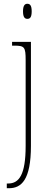

<svg xmlns="http://www.w3.org/2000/svg" viewBox="-20 -758 273 1018"><path d="M125 -658C139 -658 148 -666 148 -698C148 -729 139 -738 125 -738C112 -738 102 -729 102 -698C102 -666 112 -658 125 -658ZM16 240H27C93 240 144 197 144 15V-536H44V-516H57C110 -516 116 -508 116 -439V16C116 169 81 215 23 215H16Z"/></svg>

Font: Noto Serif Bengali Condensed Thin
Style: Regular
Weight: 100
Width: 3
Designer: Juan Bruce, Universal Thirst, Indian Type Foundry and the Monotype Design Team.
Foundry: Monotype Imaging Inc.
Version: Version 2.003